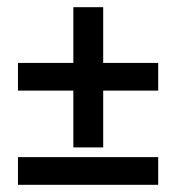

<svg xmlns="http://www.w3.org/2000/svg" viewBox="-20 -653 490 534"><path d="M267 -401V-243H184V-401H30V-478H184V-633H267V-478H420V-401ZM30 -139V-216H420V-139Z"/></svg>

Font: Protest Strike
Style: Regular
Weight: 400
Designer: Octavio Pardo
Foundry: Ashler Design
Version: Version 2.005; ttfautohint (v1.8.4.7-5d5b)